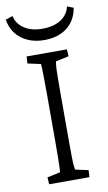

<svg xmlns="http://www.w3.org/2000/svg" viewBox="-95 -804 479 848"><g transform="rotate(-10 144.5 -380.0)"><path d="M54.7 0 52.7 -31.2 111.3 -43.9Q112.3 -48.8 112.8 -64.9Q113.3 -81.1 113.8 -110.4Q114.3 -139.6 114.3 -184.6V-387.7Q114.3 -433.6 113.8 -463.4Q113.3 -493.2 112.8 -509.3Q112.3 -525.4 111.3 -529.3L52.7 -542L54.7 -573.2H235.4L237.3 -542L178.7 -529.3Q177.7 -526.4 176.3 -512.7Q174.8 -499 174.3 -469.7Q173.8 -440.4 173.8 -387.7V-184.6Q173.8 -133.8 174.3 -104Q174.8 -74.2 176.3 -61Q177.7 -47.9 178.7 -43.9L237.3 -31.2L235.4 0ZM268.6 -759.8 296.9 -749Q287.1 -692.4 247.1 -661.6Q207 -630.9 145.5 -630.9Q85 -630.9 43.5 -661.6Q2 -692.4 -7.8 -749L24.4 -759.8Q32.2 -723.6 64.5 -702.6Q96.7 -681.6 144.5 -681.6Q196.3 -681.6 228.5 -702.6Q260.7 -723.6 268.6 -759.8Z"/></g></svg>

Font: Crimson Pro ExtraLight
Style: Regular
Weight: 250
Designer: Jacques Le Bailly
Foundry: Baron von Fonthausen
Version: Version 1.003